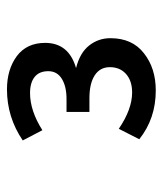

<svg xmlns="http://www.w3.org/2000/svg" viewBox="21 -773 458 540"><g transform="rotate(-90 250.0 -503.0)"><path d="M265.6 -293.9Q186.5 -293.9 128.4 -340.3L157.7 -397.9Q212.9 -360.4 259.8 -360.4Q292.5 -360.4 311.8 -377.4Q331.1 -394.5 331.1 -422.9Q331.1 -450.7 308.1 -465.6Q285.2 -480.5 243.7 -480.5H205.1V-544.9H241.7Q276.9 -544.9 298.3 -558.1Q319.8 -571.3 319.8 -596.2Q319.8 -621.6 303.7 -634.5Q287.6 -647.5 258.3 -647.5Q208.5 -647.5 153.8 -612.8L125 -668Q190.4 -712.4 268.6 -712.4Q324.7 -712.4 362.3 -684.6Q399.4 -656.7 399.4 -605Q399.4 -538.6 328.6 -518.1Q371.6 -507.3 392.1 -481.2Q412.6 -455.1 412.6 -421.4Q412.6 -359.9 370.1 -327.1Q328.1 -293.9 265.6 -293.9Z"/></g></svg>

Font: Ride Light
Style: Bold
Weight: 600
Version: Version 3.000